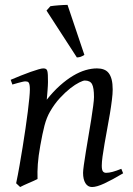

<svg xmlns="http://www.w3.org/2000/svg" viewBox="-20 -732 534 772"><path d="M475.1 -35.2Q430.7 -8.8 399.7 5.6Q368.7 20 350.1 20Q333 20 323.5 4.6Q314 -10.7 314 -37.1Q314 -45.9 317.1 -68.6Q320.3 -91.3 325.2 -121.6Q330.1 -151.9 335.9 -186Q341.8 -220.2 346.7 -251Q351.6 -281.7 354.7 -306.2Q357.9 -330.6 357.9 -341.8Q357.9 -378.9 350.1 -393.6Q342.3 -408.2 320.8 -408.2Q314.5 -408.2 298.6 -400.4Q282.7 -392.6 262.7 -377Q242.7 -361.3 220.9 -337.9Q199.2 -314.5 181.2 -283.2Q167.5 -259.8 158.9 -227.1Q150.4 -194.3 142.1 -147Q134.3 -103.5 132.1 -72.3Q129.9 -41 130.9 -12.2Q124.5 -8.8 115 -4.6Q105.5 -0.5 95.5 3.9Q85.4 8.3 76.2 12.5Q66.9 16.6 61 20L44.9 4.9Q51.8 -27.3 58.3 -64.9Q64.9 -102.5 71 -140.4Q77.1 -178.2 82.5 -215.1Q87.9 -252 91.8 -283Q95.7 -314 97.9 -337.4Q100.1 -360.8 100.1 -372.1Q100.1 -383.3 98.9 -389.9Q97.7 -396.5 95.5 -399.7Q93.3 -402.8 89.8 -403.8Q86.4 -404.8 82 -404.8Q77.6 -404.8 69.1 -402.8Q60.5 -400.9 51.8 -398.4Q41.5 -395.5 29.8 -392.1L22.9 -411.1Q43.5 -419.9 64.2 -428.2Q85 -436.5 103 -442.9Q121.1 -449.2 134.5 -453.1Q147.9 -457 153.8 -457Q160.6 -457 164.6 -454.8Q168.5 -452.6 170.2 -446.8Q171.9 -440.9 172.4 -430.2Q172.9 -419.4 172.9 -401.9Q172.9 -396.5 172.4 -387.2Q171.9 -377.9 171.1 -367.4Q170.4 -356.9 169.4 -346.9Q168.5 -336.9 168 -331.1Q194.3 -364.3 221.2 -388.2Q248 -412.1 273.9 -427.5Q299.8 -442.9 324 -450Q348.1 -457 370.1 -457Q385.3 -457 397.2 -452.6Q409.2 -448.2 417 -438.2Q424.8 -428.2 429 -411.9Q433.1 -395.5 433.1 -372.1Q433.1 -355 429.9 -329.6Q426.8 -304.2 421.9 -274.7Q417 -245.1 411.1 -213.9Q405.3 -182.6 400.4 -154.3Q395.5 -126 392.3 -102.8Q389.2 -79.6 389.2 -65.9Q389.2 -49.3 393.6 -43.2Q397.9 -37.1 406.7 -37.1Q418 -37.1 432.6 -41Q447.3 -44.9 467.8 -53.2ZM319.3 -511.2Q309.6 -505.4 303.7 -503.4Q297.9 -501.5 289.1 -501L167 -689.5L182.6 -707Q188.5 -708 197.5 -709Q206.5 -710 216.6 -710.7Q226.6 -711.4 235.8 -711.9Q245.1 -712.4 251.5 -712.4Z"/></svg>

Font: Gentium Plus Afr
Style: Italic
Weight: 400
Italic angle: -8°
Designer: J. Victor Gaultney, Annie Olsen, Iska Routamaa, Becca Hirsbrunner
Foundry: SIL International
Version: Version 5.000